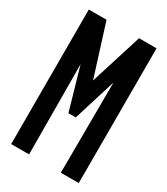

<svg xmlns="http://www.w3.org/2000/svg" viewBox="-160 -697 670 770"><g transform="rotate(30 175.0 -312.0)"><path d="M20 0V-623H102L177 -385L252 -624H333V0H250L252 -419L191 -222H157L101 -417L103 0Z"/></g></svg>

Font: Inconsolata ExtraCondensed ExtraBold
Style: Regular
Weight: 800
Width: 2
Monospace: yes
Designer: Raph Levien, Cyreal, Brenton Simpson
Foundry: Raph Levien, Cyreal, Google
Version: Version 3.001; ttfautohint (v1.8.2.53-6de2)